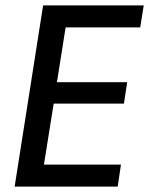

<svg xmlns="http://www.w3.org/2000/svg" viewBox="-20 -688 551 708"><path d="M142 -81H426L414 0H34L139 -668H510L497 -587H222L190 -385H449L437 -306H178Z"/></svg>

Font: Rambla
Style: Italic
Weight: 400
Italic angle: -12°
Designer: Martin Sommaruga
Foundry: Martin Sommaruga
Version: Version 1.001